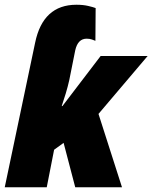

<svg xmlns="http://www.w3.org/2000/svg" viewBox="-23 -789 642 809"><path d="M174 0 205 -158 245 -187 294 0H491L392 -309L599 -553H401L240 -342H237Q245 -365 254 -395Q263 -425 269 -452L294 -577Q305 -626 342 -626Q355 -626 364.5 -622.5Q374 -619 379 -617L380 -755Q370 -759 348.5 -764Q327 -769 299 -769Q158 -769 125 -609L-3 0Z"/></svg>

Font: Noto Sans Display SemiCondensed Black
Style: Italic
Weight: 900
Width: 4
Designer: Monotype Design team
Foundry: Monotype Imaging Inc.
Version: 1.000